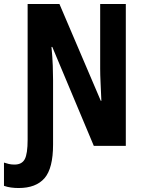

<svg xmlns="http://www.w3.org/2000/svg" viewBox="-75 -734 717 966"><path d="M19 212Q-1 212 -19.5 209.5Q-38 207 -55 201V84Q-43 88 -30.5 91Q-18 94 -2 94Q35 94 49.5 67Q64 40 64 -31V-714H224L432 -227H435Q433 -277 431 -317.5Q429 -358 429 -389V-714H558V0H397L188 -498H184Q189 -446 190.5 -404Q192 -362 192 -331V-7Q192 113 149 162.5Q106 212 19 212Z"/></svg>

Font: Noto Sans ExtraCondensed
Style: Bold
Weight: 700
Width: 2
Designer: Monotype Design Team
Foundry: Monotype Imaging Inc.
Version: Version 2.013; ttfautohint (v1.8.4.7-5d5b)